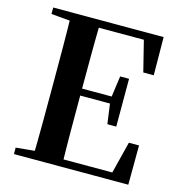

<svg xmlns="http://www.w3.org/2000/svg" viewBox="-109 -839 884 937"><g transform="rotate(15 333.0 -370.5)"><path d="M45.1 0H212.6V-47.3H198.2L45.1 -32.6ZM138.6 0H286.3C283.6 -115.1 283.6 -231.2 283.6 -359.2V-387.2C283.6 -510.8 283.6 -627.1 286.3 -740.5H138.6C141.4 -625.4 141.4 -510 141.4 -393.6V-346.1C141.4 -229 141.4 -112.9 138.6 0ZM212.6 0H622.9L623.9 -198.6H572.5L523.6 -3.7L595.3 -37.4H212.6ZM212.6 -359.5H458.6V-394.7H212.6ZM447.8 -258.7H492.7V-500.1H447.8L432.6 -390.7V-369.7ZM45.1 -707.9 198.2 -694.2H212.6V-740.5H45.1ZM551.8 -548H604.7L603 -740.5H212.6V-702.9H574.9L504.4 -738.1Z"/></g></svg>

Font: Source Han Serif TW VF
Style: Regular
Weight: 250
Designer: Ryoko NISHIZUKA 西塚涼子 (kana & ideographs); Frank Grießhammer (Latin, Greek & Cyrillic); Wenlong ZHANG 张文龙 (bopomofo); San
Foundry: Adobe
Version: Version 2.002;hotconv 1.1.0;makeotfexe 2.6.0